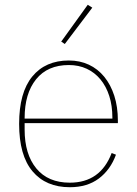

<svg xmlns="http://www.w3.org/2000/svg" viewBox="-20 -771 573 803"><path d="M272 12Q172 12 116 -54.5Q60 -121 60 -253Q60 -384 115 -451Q170 -518 268 -518Q314 -518 351.5 -500.5Q389 -483 416 -450Q443 -417 458 -370.5Q473 -324 473 -266V-256H83V-229Q83 -126 132 -66.5Q181 -7 272 -7Q400 -7 447 -131L465 -124Q442 -61 393.5 -24.5Q345 12 272 12ZM268 -499Q179 -499 131 -439.5Q83 -380 83 -277V-275H450V-279Q450 -329 437 -369.5Q424 -410 400 -439Q376 -468 342.5 -483.5Q309 -499 268 -499ZM251 -587 236 -597 347 -751 366 -739Z"/></svg>

Font: IBM Plex Sans Thai Thin
Style: Regular
Weight: 100
Designer: Mike Abbink, Paul van der Laan, Pieter van Rosmalen, Ben Mitchell, Mark Frömberg
Foundry: Bold Monday
Version: Version 1.1